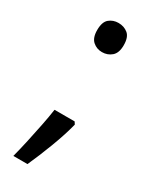

<svg xmlns="http://www.w3.org/2000/svg" viewBox="-179 -599 626 777"><g transform="rotate(30 134.0 -210.5)"><path d="M70 -482Q70 -520 88 -535Q106 -550 131 -550Q157 -550 175.5 -535Q194 -520 194 -482Q194 -446 175.5 -430Q157 -414 131 -414Q106 -414 88 -430Q70 -446 70 -482ZM183 -105Q170 -53 145.5 11.5Q121 76 97 129H31Q41 91 50.5 47.5Q60 4 68.5 -38.5Q77 -81 82 -116H176Z"/></g></svg>

Font: Noto Sans Mongolian
Style: Regular
Weight: 400
Designer: Monotype Design Team
Foundry: Monotype Imaging Inc.
Version: Version 3.001; ttfautohint (v1.8.4.7-5d5b)